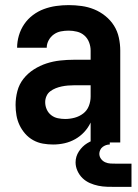

<svg xmlns="http://www.w3.org/2000/svg" viewBox="-20 -558 540 752"><path d="M188 8Q211 8 233 3Q255 -2 274.5 -13Q294 -24 309.5 -40.5Q325 -57 335 -78V0H451V-360Q451 -385 445.5 -410.5Q440 -436 426.5 -457.5Q413 -479 392.5 -495.5Q372 -512 348.5 -521.5Q325 -531 299.5 -534.5Q274 -538 249 -538Q224 -538 199.5 -534.5Q175 -531 152 -522.5Q129 -514 109 -499Q89 -484 75 -463.5Q61 -443 54 -419Q47 -395 47 -371H163Q163 -386 170.5 -400Q178 -414 190.5 -423Q203 -432 218 -435Q233 -438 249 -438Q265 -438 281.5 -434Q298 -430 310.5 -419Q323 -408 329 -392Q335 -376 335 -360V-324H270Q243 -324 215.5 -321Q188 -318 162 -309.5Q136 -301 112.5 -286Q89 -271 72 -249.5Q55 -228 48 -201Q41 -174 41 -147Q41 -126 44.5 -106Q48 -86 56.5 -68Q65 -50 78.5 -34.5Q92 -19 110 -9Q128 1 148 4.5Q168 8 188 8ZM235 -92Q221 -92 206.5 -95Q192 -98 180.5 -107Q169 -116 163 -129.5Q157 -143 157 -158Q157 -170 162 -181.5Q167 -193 177 -200.5Q187 -208 198.5 -212.5Q210 -217 222 -219.5Q234 -222 246 -223Q258 -224 270 -224H335V-180Q335 -161 328 -143Q321 -125 306 -113.5Q291 -102 272.5 -97Q254 -92 235 -92ZM435 174H495V83H435Q424 83 413 82.5Q402 82 392 77.5Q382 73 375.5 64Q369 55 369 44Q369 37 372.5 29.5Q376 22 382 17.5Q388 13 395 10.5Q402 8 410 8V-19Q387 -19 364 -14Q341 -9 321.5 3Q302 15 289 35Q276 55 276 78Q276 95 283.5 111.5Q291 128 303.5 140Q316 152 332 159Q348 166 365 169.5Q382 173 399.5 173.5Q417 174 435 174Z"/></svg>

Font: Iosevka SS09
Style: Bold
Weight: 700
Monospace: yes
Designer: Belleve Invis
Foundry: Belleve Invis
Version: Version 5.2.1; ttfautohint (v1.8.3)